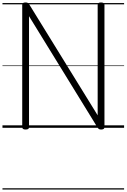

<svg xmlns="http://www.w3.org/2000/svg" viewBox="-20 -1035 1025 1555"><path d="M187 14Q160 14 160 -5V-996Q160 -1006 166.5 -1010.5Q173 -1015 187 -1015Q199 -1015 205 -1011.5Q211 -1008 217 -999L771 -101V-996Q771 -1006 777.5 -1010.5Q784 -1015 798 -1015Q826 -1015 826 -996V-5Q826 5 819 9.5Q812 14 799 14Q788 14 782 10.5Q776 7 770 -2L215 -904V-5Q215 5 208.5 9.5Q202 14 187 14ZM0 490H985V500H0ZM0 -20H985V0H0ZM0 -505H985V-500H0ZM0 -1010H985V-1000H0Z"/></svg>

Font: Playwrite NG Modern Guides
Style: Regular
Weight: 400
Designer: Veronika Burian, José Scaglione
Foundry: TypeTogether
Version: Version 1.003